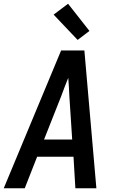

<svg xmlns="http://www.w3.org/2000/svg" viewBox="-23 -1004 643 1024"><path d="M-3 0 201 -490 303 -735H427L491 0H379L369 -168H175L109 0ZM362 -260 347 -490Q346 -515 344.5 -539.5Q343 -564 341 -589Q331 -564 321.5 -539.5Q312 -515 303 -490L212 -260ZM391 -791 263 -926 340 -984 454 -839Z"/></svg>

Font: Iosevka SmBd Ex Obl
Style: Regular
Weight: 600
Width: 7
Italic angle: -9°
Monospace: yes
Designer: Belleve Invis
Foundry: Belleve Invis
Version: Version 32.5.0; ttfautohint (v1.8.4)